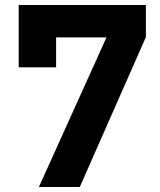

<svg xmlns="http://www.w3.org/2000/svg" viewBox="-20 -750 640 770"><path d="M136 0 407 -600H205V-480H55V-730H565V-601L300 0Z"/></svg>

Font: Tiny ExtraBold
Style: Regular
Weight: 800
Designer: Philipp Nurullin, Konstantin Bulenkov
Foundry: JetBrains
Version: Version 2.251; ttfautohint (v1.8.4.7-5d5b)